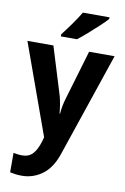

<svg xmlns="http://www.w3.org/2000/svg" viewBox="-107 -827 735 1128"><g transform="rotate(10 261.0 -263.0)"><path d="M1 -546H156L245 -257Q251 -232 255 -208Q259 -184 261 -158H264Q266 -184 270.5 -207Q275 -230 283 -256L369 -546H521L312 71Q283 159 228 199.5Q173 240 106 240Q83 240 66 237.5Q49 235 35 232V116Q45 118 58.5 120Q72 122 87 122Q127 122 150.5 96Q174 70 188 23L196 -5ZM452 -756Q436 -738 406 -710Q376 -682 343.5 -653.5Q311 -625 286 -606H190V-619Q215 -651 244 -691.5Q273 -732 293 -766H452Z"/></g></svg>

Font: Noto Sans Sinhala SemiCondensed
Style: Bold
Weight: 700
Width: 4
Designer: Jelle Bosma - Monotype Design Team
Foundry: Monotype Imaging Inc.
Version: Version 2.006; ttfautohint (v1.8.4.7-5d5b)